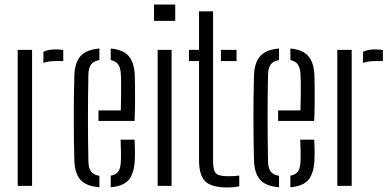

<svg xmlns="http://www.w3.org/2000/svg" viewBox="-20 -820 1723 847"><path d="M58 0V-600H121.5V0ZM171.5 -542.5V-591.5Q191.5 -602 224.5 -602Q232.5 -602 241 -601.5Q249.5 -601 259 -599.5V-550.5H225Q192 -550.5 171.5 -542.5Z M308 -111.5Q307 -151 306.2 -197.5Q305.5 -244 305.5 -294.2Q305.5 -344.5 306 -393.8Q306.5 -443 308 -487.5Q310 -545 336 -573.2Q362 -601.5 418.5 -606V-555Q392.5 -550.5 381.8 -535.5Q371 -520.5 370 -494Q369 -448 368.5 -400.5Q368 -353 368 -304.2Q368 -255.5 368.5 -205.8Q369 -156 370 -106Q371 -76.5 382.5 -62.2Q394 -48 418.5 -44.5V6Q360.5 1.5 335.2 -26.5Q310 -54.5 308 -111.5ZM468.5 6V-45Q491 -49 501.5 -63.2Q512 -77.5 513 -106.5Q514 -121.5 513.8 -148.8Q513.5 -176 512 -204H573.5Q575 -184.5 575.2 -156Q575.5 -127.5 574.5 -111.5Q571.5 -54.5 547.8 -26.5Q524 1.5 468.5 6ZM414.5 -286.5V-333H513Q514 -365 514.2 -398Q514.5 -431 514.2 -457.2Q514 -483.5 513 -494Q511.5 -522.5 500.5 -536.8Q489.5 -551 468.5 -555V-606Q523.5 -601 547.8 -572.5Q572 -544 574.5 -489Q575 -478 575.5 -444.5Q576 -411 575.8 -368.2Q575.5 -325.5 573.5 -286.5Z M659.5 -728V-800H753V-728ZM675.5 0V-600H737V0Z M813.5 -550.5V-600H858V-770H920V-106.5Q920 -69 932.2 -55.8Q944.5 -42.5 985.5 -42.5Q1001 -42.5 1011.2 -43.2Q1021.5 -44 1035.5 -45.5V2Q1023.5 4 1010.8 5.5Q998 7 983.5 7Q913 7 885.5 -20Q858 -47 858 -113V-550.5ZM954.5 -550.5V-600H1023.5V-550.5Z M1100.5 -111.5Q1099.5 -151 1098.8 -197.5Q1098 -244 1098 -294.2Q1098 -344.5 1098.5 -393.8Q1099 -443 1100.5 -487.5Q1102.5 -545 1128.5 -573.2Q1154.5 -601.5 1211 -606V-555Q1185 -550.5 1174.2 -535.5Q1163.5 -520.5 1162.5 -494Q1161.5 -448 1161 -400.5Q1160.5 -353 1160.5 -304.2Q1160.5 -255.5 1161 -205.8Q1161.5 -156 1162.5 -106Q1163.5 -76.5 1175 -62.2Q1186.5 -48 1211 -44.5V6Q1153 1.5 1127.8 -26.5Q1102.5 -54.5 1100.5 -111.5ZM1261 6V-45Q1283.5 -49 1294 -63.2Q1304.5 -77.5 1305.5 -106.5Q1306.5 -121.5 1306.2 -148.8Q1306 -176 1304.5 -204H1366Q1367.5 -184.5 1367.8 -156Q1368 -127.5 1367 -111.5Q1364 -54.5 1340.2 -26.5Q1316.5 1.5 1261 6ZM1207 -286.5V-333H1305.5Q1306.5 -365 1306.8 -398Q1307 -431 1306.8 -457.2Q1306.5 -483.5 1305.5 -494Q1304 -522.5 1293 -536.8Q1282 -551 1261 -555V-606Q1316 -601 1340.2 -572.5Q1364.5 -544 1367 -489Q1367.5 -478 1368 -444.5Q1368.5 -411 1368.2 -368.2Q1368 -325.5 1366 -286.5Z M1468 0V-600H1531.5V0ZM1581.5 -542.5V-591.5Q1601.5 -602 1634.5 -602Q1642.5 -602 1651 -601.5Q1659.5 -601 1669 -599.5V-550.5H1635Q1602 -550.5 1581.5 -542.5Z"/></svg>

Font: Big Shoulders Stencil Text Thin Light
Style: Regular
Weight: 300
Version: Version 2.001